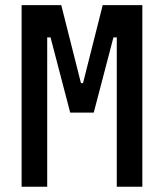

<svg xmlns="http://www.w3.org/2000/svg" viewBox="-20 -713 626 733"><path d="M62.5 0H160.2V-570.3H172.9L248 -283.2H337.9L413.1 -570.3H425.8V0H523.4V-693.4H372.1L296.9 -395.5H289.1L213.9 -693.4H62.5Z"/></svg>

Font: Cascadia Mono NF
Style: Regular
Weight: 400
Monospace: yes
Designer: Aaron Bell
Foundry: Saja Typeworks
Version: Version 2404.023